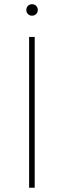

<svg xmlns="http://www.w3.org/2000/svg" viewBox="-20 -885 301 905"><path d="M143.6 -710.9C143.6 -710.9 117.2 -710.9 117.2 -710.9C117.2 -710.9 117.2 0 117.2 0C117.2 0 143.6 0 143.6 0C143.6 0 143.6 -710.9 143.6 -710.9ZM104 -837.9C104 -830.6 106.4 -824.2 111.8 -818.8C117.2 -813.5 123.5 -811 130.9 -811C138.2 -811 145 -813.5 150.4 -818.8C155.8 -824.2 158.2 -830.6 158.2 -837.9C158.2 -845.2 155.8 -852.1 150.4 -857.4C145 -862.8 138.2 -865.2 130.9 -865.2C123.5 -865.2 117.2 -862.8 111.8 -857.4C106.4 -852.1 104 -845.2 104 -837.9C104 -837.9 104 -837.9 104 -837.9Z"/></svg>

Font: WOX
Style: Regular
Weight: 500
Designer: Google
Foundry: ""
Version: ""